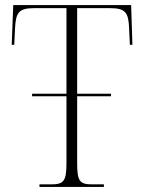

<svg xmlns="http://www.w3.org/2000/svg" viewBox="-20 -734 568 754"><path d="M135 0H388V-10H342C292 -10 283 -23 283 -95V-356H416V-366H283V-702H413C473 -702 485 -684 487 -622L490 -558H500L495 -714H32L26 -558H36L39 -622C42 -684 53 -702 114 -702H241V-366H106V-356H241V-95C241 -23 231 -10 181 -10H135Z"/></svg>

Font: Noto Serif Display SemiCondensed ExtraLight
Style: Regular
Weight: 200
Width: 4
Designer: Monotype Design Team
Foundry: Monotype Imaging Inc.
Version: Version 2.009